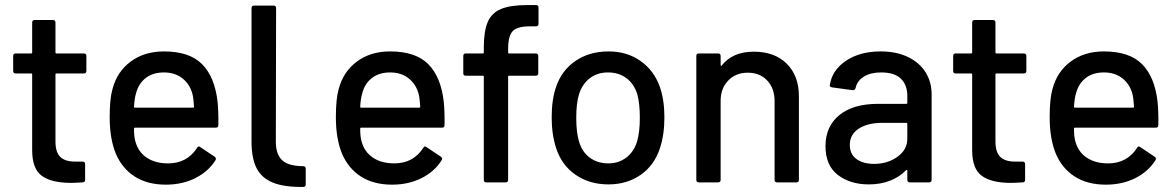

<svg xmlns="http://www.w3.org/2000/svg" viewBox="-20 -720 4644 758"><path d="M311 -430H203Q199 -430 199 -426V-161Q199 -119 218 -100.5Q237 -82 277 -82H306Q316 -82 316 -72V-10Q316 0 306 0Q274 2 260 2Q184 2 145.5 -25.5Q107 -53 107 -127V-426Q107 -430 103 -430H42Q32 -430 32 -440V-499Q32 -509 42 -509H103Q107 -509 107 -513V-631Q107 -641 117 -641H189Q199 -641 199 -631V-513Q199 -509 203 -509H311Q321 -509 321 -499V-440Q321 -430 311 -430Z M842 -226Q842 -216 832 -216H513Q509 -216 509 -212Q509 -178 515 -160Q526 -120 559.5 -97.5Q593 -75 644 -75Q718 -75 758 -136Q763 -146 771 -139L828 -101Q835 -95 831 -88Q803 -43 751.5 -17Q700 9 635 9Q562 9 512 -23Q462 -55 437 -114Q413 -173 413 -257Q413 -330 424 -368Q442 -437 496 -477Q550 -517 627 -517Q728 -517 778 -466.5Q828 -416 839 -318Q843 -277 842 -226ZM518 -355Q511 -333 509 -299Q509 -295 513 -295H742Q746 -295 746 -299Q744 -332 740 -348Q730 -387 700.5 -410.5Q671 -434 627 -434Q584 -434 556 -412.5Q528 -391 518 -355Z M1177 18Q1102 19 1057.5 1Q1013 -17 993 -56Q973 -95 973 -161V-688Q973 -698 983 -698H1060Q1070 -698 1070 -688L1069 -160Q1069 -110 1094.5 -87Q1120 -64 1177 -64Q1187 -64 1187 -54V8Q1187 18 1177 18Z M1735 -226Q1735 -216 1725 -216H1406Q1402 -216 1402 -212Q1402 -178 1408 -160Q1419 -120 1452.5 -97.5Q1486 -75 1537 -75Q1611 -75 1651 -136Q1656 -146 1664 -139L1721 -101Q1728 -95 1724 -88Q1696 -43 1644.5 -17Q1593 9 1528 9Q1455 9 1405 -23Q1355 -55 1330 -114Q1306 -173 1306 -257Q1306 -330 1317 -368Q1335 -437 1389 -477Q1443 -517 1520 -517Q1621 -517 1671 -466.5Q1721 -416 1732 -318Q1736 -277 1735 -226ZM1411 -355Q1404 -333 1402 -299Q1402 -295 1406 -295H1635Q1639 -295 1639 -299Q1637 -332 1633 -348Q1623 -387 1593.5 -410.5Q1564 -434 1520 -434Q1477 -434 1449 -412.5Q1421 -391 1411 -355Z M1986 -525V-513Q1986 -509 1990 -509H2095Q2105 -509 2105 -499V-431Q2105 -421 2095 -421H1990Q1986 -421 1986 -417V-10Q1986 0 1976 0H1900Q1890 0 1890 -10V-417Q1890 -421 1886 -421H1819Q1809 -421 1809 -431V-499Q1809 -509 1819 -509H1886Q1890 -509 1890 -513V-531Q1890 -597 1905.5 -633Q1921 -669 1958 -684.5Q1995 -700 2062 -700H2096Q2106 -700 2106 -690V-626Q2106 -616 2096 -616H2072Q2022 -616 2004 -597Q1986 -578 1986 -525Z M2176 -134Q2158 -188 2158 -256Q2158 -327 2175 -376Q2197 -442 2252 -479.5Q2307 -517 2383 -517Q2455 -517 2508.5 -479.5Q2562 -442 2585 -377Q2603 -326 2603 -257Q2603 -187 2585 -134Q2563 -67 2509 -29.5Q2455 8 2382 8Q2308 8 2253 -29.5Q2198 -67 2176 -134ZM2495 -161Q2506 -199 2506 -255Q2506 -311 2496 -348Q2483 -389 2453 -411.5Q2423 -434 2380 -434Q2339 -434 2309 -411.5Q2279 -389 2266 -348Q2255 -313 2255 -255Q2255 -197 2266 -161Q2278 -120 2308.5 -97.5Q2339 -75 2382 -75Q2422 -75 2452 -97.5Q2482 -120 2495 -161Z M3134 -340V-10Q3134 0 3124 0H3048Q3038 0 3038 -10V-321Q3038 -371 3009 -402Q2980 -433 2932 -433Q2885 -433 2855 -402Q2825 -371 2825 -322V-10Q2825 0 2815 0H2739Q2729 0 2729 -10V-499Q2729 -509 2739 -509H2815Q2825 -509 2825 -499V-463Q2825 -461 2826.5 -460Q2828 -459 2829 -461Q2872 -516 2956 -516Q3038 -516 3086 -468.5Q3134 -421 3134 -340Z M3658 -348V-10Q3658 0 3648 0H3572Q3562 0 3562 -10V-46Q3562 -51 3557 -48Q3531 -21 3493.5 -6.5Q3456 8 3410 8Q3336 8 3287.5 -29.5Q3239 -67 3239 -143Q3239 -221 3293.5 -265.5Q3348 -310 3446 -310H3558Q3562 -310 3562 -314V-341Q3562 -385 3536.5 -409.5Q3511 -434 3459 -434Q3417 -434 3390.5 -417.5Q3364 -401 3358 -373Q3355 -363 3346 -364L3265 -375Q3255 -377 3256 -383Q3264 -442 3319 -479.5Q3374 -517 3457 -517Q3518 -517 3563.5 -495.5Q3609 -474 3633.5 -435.5Q3658 -397 3658 -348ZM3562 -172V-231Q3562 -235 3558 -235H3464Q3405 -235 3370 -212Q3335 -189 3335 -148Q3335 -111 3361.5 -92Q3388 -73 3431 -73Q3484 -73 3523 -101Q3562 -129 3562 -172Z M4022 -430H3914Q3910 -430 3910 -426V-161Q3910 -119 3929 -100.5Q3948 -82 3988 -82H4017Q4027 -82 4027 -72V-10Q4027 0 4017 0Q3985 2 3971 2Q3895 2 3856.5 -25.5Q3818 -53 3818 -127V-426Q3818 -430 3814 -430H3753Q3743 -430 3743 -440V-499Q3743 -509 3753 -509H3814Q3818 -509 3818 -513V-631Q3818 -641 3828 -641H3900Q3910 -641 3910 -631V-513Q3910 -509 3914 -509H4022Q4032 -509 4032 -499V-440Q4032 -430 4022 -430Z M4553 -226Q4553 -216 4543 -216H4224Q4220 -216 4220 -212Q4220 -178 4226 -160Q4237 -120 4270.5 -97.5Q4304 -75 4355 -75Q4429 -75 4469 -136Q4474 -146 4482 -139L4539 -101Q4546 -95 4542 -88Q4514 -43 4462.5 -17Q4411 9 4346 9Q4273 9 4223 -23Q4173 -55 4148 -114Q4124 -173 4124 -257Q4124 -330 4135 -368Q4153 -437 4207 -477Q4261 -517 4338 -517Q4439 -517 4489 -466.5Q4539 -416 4550 -318Q4554 -277 4553 -226ZM4229 -355Q4222 -333 4220 -299Q4220 -295 4224 -295H4453Q4457 -295 4457 -299Q4455 -332 4451 -348Q4441 -387 4411.5 -410.5Q4382 -434 4338 -434Q4295 -434 4267 -412.5Q4239 -391 4229 -355Z"/></svg>

Font: Amber EN Medium
Style: Regular
Weight: 500
Designer: Jeremy Tribby
Foundry: Tribby Type Co.
Version: Version 1.403 November 24, 2021